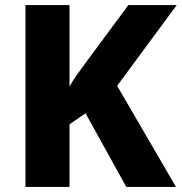

<svg xmlns="http://www.w3.org/2000/svg" viewBox="-20 -734 714 754"><path d="M671 0H476L316 -289L253 -246V0H80V-714H253V-394Q265 -416 280.5 -438Q296 -460 311 -480L484 -714H674L440 -397Z"/></svg>

Font: Noto Sans Hebrew Thin ExtraBold
Style: Regular
Weight: 800
Version: Version 3.001